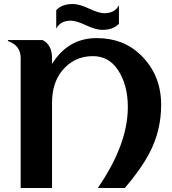

<svg xmlns="http://www.w3.org/2000/svg" viewBox="-20 -937 857 957"><path d="M83 0V-647.5Q83 -710.9 19.5 -732.4V-737.3H192.4Q239.3 -713.4 239.3 -647.5V-618.2Q319.3 -747.1 461.9 -747.1Q594.7 -747.1 681.2 -663.1Q783.2 -564.5 783.2 -414.6Q783.2 -284.2 724.6 -173.8Q680.2 -90.3 602.1 0H467.8Q536.1 -99.6 573.2 -192.4Q617.2 -302.2 617.2 -402.8Q617.2 -515.1 566.9 -589.8Q521.5 -657.2 442.9 -657.2Q348.6 -657.2 289.1 -584Q239.3 -522.9 239.3 -422.9V0ZM343.3 -917Q375 -917 424.3 -894Q473.6 -871.1 499.5 -871.1Q552.7 -871.1 572.8 -911.1V-818.8Q544.9 -788.1 489.7 -788.1Q458 -788.1 408.7 -811Q359.4 -834 333.5 -834Q280.3 -834 260.3 -793.9V-886.2Q288.1 -917 343.3 -917Z"/></svg>

Font: Berenika
Style: Bold
Weight: 700
Designer: Wojciech Kalinowski "wmk69" (wmk69@o2.pl)
Foundry: Wojciech Kalinowski "wmk69" (wmk69@o2.pl)
Version: Version 3.1.0; 2021-05-14